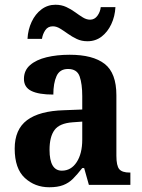

<svg xmlns="http://www.w3.org/2000/svg" viewBox="-20 -780 600 810"><path d="M188 10Q127 10 84.5 -29.5Q42 -69 42 -153Q42 -234 94 -273Q146 -312 250 -315L327 -318V-374Q327 -426 316 -457.5Q305 -489 267 -489Q232 -489 218.5 -459Q205 -429 205 -381Q143 -381 112 -396.5Q81 -412 81 -447Q81 -483 107 -505.5Q133 -528 176.5 -538.5Q220 -549 274 -549Q372 -549 421.5 -510.5Q471 -472 471 -378V-123Q471 -81 483 -66.5Q495 -52 527 -52H530V0H355L335 -71H327Q306 -44 288 -26Q270 -8 246.5 1Q223 10 188 10ZM241 -60Q280 -60 303.5 -96Q327 -132 327 -191V-267L286 -264Q231 -260 210 -231.5Q189 -203 189 -148Q189 -60 241 -60ZM349 -606Q324 -606 304 -615.5Q284 -625 266.5 -637.5Q249 -650 233.5 -659.5Q218 -669 203 -669Q182 -669 171 -652.5Q160 -636 157 -616H96Q98 -655 113.5 -688Q129 -721 155 -740.5Q181 -760 214 -760Q239 -760 259.5 -750.5Q280 -741 297 -728.5Q314 -716 329.5 -706.5Q345 -697 360 -697Q379 -697 391 -713.5Q403 -730 405 -750H467Q465 -711 449.5 -678Q434 -645 408.5 -625.5Q383 -606 349 -606Z"/></svg>

Font: Noto Serif Thai SemiCondensed
Style: Bold
Weight: 700
Width: 4
Designer: Monotype Design Team
Foundry: Monotype Imaging Inc.
Version: Version 2.002; ttfautohint (v1.8.4.7-5d5b)